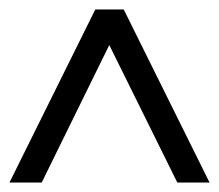

<svg xmlns="http://www.w3.org/2000/svg" viewBox="-20 -686 462 405"><path d="M422 -301 241 -666H181L0 -301H68L210 -590H211L354 -301Z"/></svg>

Font: STIXGeneral
Style: Italic
Weight: 400
Italic angle: -16.33°
Designer: MicroPress Inc., with final additions and corrections provided by Coen Hoffman, Elsevier (retired)
Version: Version 1.1.0